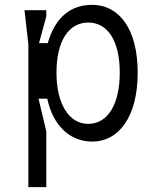

<svg xmlns="http://www.w3.org/2000/svg" viewBox="-20 -572 640 792"><path d="M97 200H171V-30L139 -165H175C199 -52 270 12 360 12C472 12 548 -93 548 -272C548 -452 472 -552 360 -552C274 -552 208 -503 177 -394H141L171 -505V-530H81L97 -390ZM344 -479C424 -479 474 -404 474 -272C474 -141 424 -61 344 -61C264 -61 213 -144 213 -272C213 -404 264 -479 344 -479Z"/></svg>

Font: Fliege Mono Light
Style: Regular
Weight: 300
Version: Version 0.020;Glyphs 3.3 (3306)